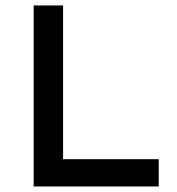

<svg xmlns="http://www.w3.org/2000/svg" viewBox="-20 -674 641 694"><path d="M101.6 0V-654.3H208V-98.6H553.7V0Z"/></svg>

Font: Sen Medium
Style: Regular
Weight: 500
Designer: Kosal Sen, Philatype
Foundry: Philatype
Version: Version 2.000;gftools[0.9.31]